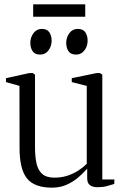

<svg xmlns="http://www.w3.org/2000/svg" viewBox="-20 -853 567 883"><path d="M428.5 8Q406.5 8 393.8 -1.2Q381 -10.5 381 -33V-77.5Q365.5 -59.5 342.2 -39Q319 -18.5 288.2 -4.2Q257.5 10 219 10Q138 10 104 -32.5Q70 -75 70 -171L69.5 -458L7.5 -475.5V-493.5L115 -517H131L141 -509.5V-176Q141 -132.5 148 -101.2Q155 -70 174.2 -53Q193.5 -36 230.5 -36Q263 -36 290.8 -45.2Q318.5 -54.5 340.8 -69Q363 -83.5 379 -100V-458L310 -475.5V-493.5L424.5 -517H439.5L450.5 -509.5V-27.5H506L505.5 -7Q490 -2 471.2 3Q452.5 8 428.5 8ZM164 -602Q140 -602 129.8 -617.8Q119.5 -633.5 119.5 -656Q119.5 -681 134 -700.5Q148.5 -720 172 -720H173Q197 -720 207.2 -704Q217.5 -688 217.5 -665.5Q217.5 -641 203.2 -621.5Q189 -602 165 -602ZM329.5 -602Q305 -602 294.8 -617.8Q284.5 -633.5 284.5 -656Q284.5 -681 299 -700.5Q313.5 -720 337 -720H338Q362.5 -720 372.8 -704Q383 -688 383 -665.5Q383 -641 368.5 -621.5Q354 -602 330.5 -602ZM372 -833V-776H132.5V-833Z"/></svg>

Font: Merriweather 120pt Light
Style: Regular
Weight: 300
Version: Version 2.100